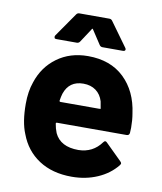

<svg xmlns="http://www.w3.org/2000/svg" viewBox="-81 -765 705 838"><g transform="rotate(10 272.0 -346.0)"><path d="M507 -310Q512 -282 512 -248Q512 -237 511 -225Q510 -213 498 -213H189Q185 -213 185 -210Q185 -209 185 -208Q188 -188 196 -168Q222 -112 302 -112Q366 -113 403 -164Q407 -170 412 -170Q415 -170 419 -166L491 -95Q496 -90 496 -86Q496 -84 492 -78Q459 -37 407 -14.5Q355 8 293 8Q207 8 147.5 -31Q88 -70 62 -140Q41 -190 41 -271Q41 -326 56 -368Q79 -439 136.5 -481Q194 -523 273 -523Q373 -523 433.5 -465Q494 -407 507 -310ZM274 -401Q211 -401 191 -342Q187 -329 184 -310Q184 -305 189 -305H362Q367 -305 367 -308Q367 -309 366 -310Q361 -338 361 -338Q361 -338 361 -338Q352 -368 329.5 -384.5Q307 -401 274 -401ZM124 -572Q117 -572 115.5 -575Q114 -578 114 -580Q114 -583 116 -587L189 -692Q194 -700 203 -700H336Q345 -700 350 -692L426 -587Q429 -583 429 -580Q429 -572 418 -572H328Q319 -572 314 -580L274 -641Q272 -644 271 -644Q269 -644 268 -641L228 -580Q223 -572 214 -572Z"/></g></svg>

Font: LinhAnh
Style: Bold
Weight: 700
Designer: Jeremy Tribby
Foundry: Tribby Type
Version: Version 1.408